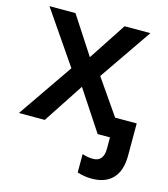

<svg xmlns="http://www.w3.org/2000/svg" viewBox="-112 -628 817 933"><g transform="rotate(15 296.0 -161.5)"><path d="M202.1 -275.9 21 -540H151.9L274.9 -351.1L398.9 -540H528.8L347.2 -275.9L538.1 0H408.2L274.9 -202.1L142.1 0H12.2ZM436 216.8Q396.5 216.8 362.8 205.1V112.8Q389.6 122.1 417 122.1Q470.2 122.1 470.2 56.2V-99.1H578.1V63Q578.1 138.2 541.5 177.5Q504.9 216.8 436 216.8Z"/></g></svg>

Font: JBL Sans
Style: Semibold
Weight: 600
Version: Version 1.10